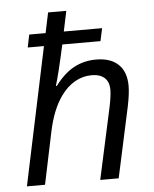

<svg xmlns="http://www.w3.org/2000/svg" viewBox="-54 -805 684 851"><g transform="rotate(-5 288.5 -380.0)"><path d="M160.6 -612.8H88.4L100.1 -669.4H172.9L191.9 -759.8H272.9L253.9 -669.4H424.3L412.1 -612.8H242.2Q213.4 -481 197.8 -432.1H202.1Q242.2 -485.4 286.6 -509.3Q331.1 -533.2 385.3 -533.2Q449.7 -533.2 484.4 -500Q519 -466.8 519 -404.8Q519 -370.1 507.8 -315.4L439.5 0H357.4L427.2 -320.3Q437 -367.7 437 -394.5Q437 -429.7 416.7 -447.8Q396.5 -465.8 360.4 -465.8Q319.8 -465.8 284.9 -445.8Q250 -425.8 222.7 -387.7Q180.7 -329.6 160.2 -231.4L111.8 0H31.2Z"/></g></svg>

Font: Viking Open Sans
Style: Italic
Weight: 400
Italic angle: -12°
Foundry: Ascender Corporation
Version: Version 2.000